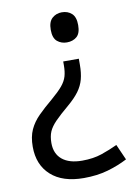

<svg xmlns="http://www.w3.org/2000/svg" viewBox="-84 -601 602 848"><g transform="rotate(-10 217.0 -177.0)"><path d="M292 -304Q292 -267 284.5 -239Q277 -211 259 -186.5Q241 -162 208 -134Q170 -102 148 -79.5Q126 -57 117 -36Q108 -15 108 15Q108 63 139.5 89Q171 115 229 115Q279 115 317 102Q355 89 389 73L420 143Q380 164 331.5 178Q283 192 223 192Q128 192 76 145Q24 98 24 17Q24 -28 38.5 -59.5Q53 -91 79.5 -117.5Q106 -144 142 -174Q176 -203 193 -223.5Q210 -244 216 -265Q222 -286 222 -314V-331H292ZM315 -478Q315 -441 297.5 -426Q280 -411 253 -411Q228 -411 210 -426Q192 -441 192 -478Q192 -514 210 -530Q228 -546 253 -546Q280 -546 297.5 -530Q315 -514 315 -478Z"/></g></svg>

Font: Noto Sans Old Sogdian
Style: Regular
Weight: 400
Designer: Monotype Design Team
Foundry: Monotype Imaging Inc.
Version: Version 2.002; ttfautohint (v1.8.4.7-5d5b)